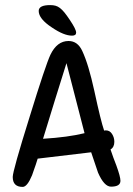

<svg xmlns="http://www.w3.org/2000/svg" viewBox="-20 -729 523 754"><path d="M263 -589Q231 -589 184 -621Q132 -655 132 -686Q132 -709 177 -709Q189 -709 198 -706.5Q207 -704 215.5 -697.5Q224 -691 233 -680Q242 -669 254 -651Q279 -614 279 -601Q279 -589 263 -589ZM69 5Q30 5 30 -34Q30 -58 96 -269Q128 -373 148.5 -434Q169 -495 178 -514Q204 -568 249 -568Q285 -568 303 -529Q316 -501 327.5 -462.5Q339 -424 350 -374Q376 -253 389 -216Q391 -217 396 -217Q411 -217 420 -203Q429 -189 429 -172Q429 -151 414 -142Q419 -126 425 -110.5Q431 -95 437 -79Q453 -35 453 -19Q453 4 416 4Q389 4 365 -51L338 -131L128 -106Q120 -80 114 -64Q108 -48 106 -41Q87 5 69 5ZM149 -184Q247 -190 312 -206L241 -481Q219 -412 196.5 -338.5Q174 -265 149 -184Z"/></svg>

Font: Dongol
Style: Regular
Weight: 400
Designer: Abdo Mohamed and Ibrahim Hamdi
Foundry: Protype Foundry
Version: Version 1.000;hotconv 1.0.109;makeotfexe 2.5.65596